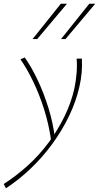

<svg xmlns="http://www.w3.org/2000/svg" viewBox="-72 -723 532 1032"><path d="M-40 289 -52 266Q15 223 77 167Q139 111 189 43.5Q239 -24 275 -98Q311 -172 328 -248Q336 -288 339.5 -328Q343 -368 340 -408H368Q370 -371 367 -334Q364 -297 355 -258Q337 -178 299.5 -100Q262 -22 209.5 50Q157 122 93.5 182.5Q30 243 -40 289ZM203 34Q191 -53 165.5 -134Q140 -215 106.5 -284.5Q73 -354 38 -404L61 -414Q97 -363 130 -293.5Q163 -224 188 -144Q213 -64 223 18ZM103 -513 255 -703H288L128 -513ZM256 -513 408 -703H440L280 -513Z"/></svg>

Font: Ysabeau Office Thin
Style: Italic
Weight: 250
Italic angle: -12°
Designer: Christian Thalmann (Catharsis Fonts)
Version: Version 2.001;gftools[0.9.30]; featfreeze: tnum,lnum,ss02